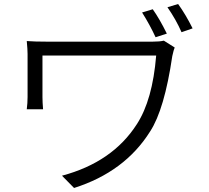

<svg xmlns="http://www.w3.org/2000/svg" viewBox="-20 -877 1040 954"><path d="M739 -831Q773 -783 809 -710L753 -692Q725 -753 686 -815ZM865 -857Q902 -806 937 -736L882 -717Q855 -779 812 -841ZM848 -641Q843 -630 836 -598Q797 -333 726 -224Q600 -23 348 57L288 -4Q539 -71 660 -260Q738 -380 756 -601H191V-395Q191 -370 194 -334H113Q117 -365 117 -395V-609Q117 -631 113 -673Q152 -670 217 -670H737Q774 -670 794 -675Z"/></svg>

Font: Source Han Sans CN Normal
Style: Regular
Weight: 350
Designer: Ryoko NISHIZUKA 西塚涼子 (kana, bopomofo & ideographs); Paul D. Hunt (Latin, Greek & Cyrillic); Sandoll Communications 산돌커뮤니
Foundry: Adobe
Version: Version 2.004;hotconv 1.0.118;makeotfexe 2.5.65603